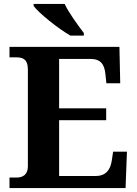

<svg xmlns="http://www.w3.org/2000/svg" viewBox="-20 -951 693 971"><path d="M336 -771H404V-784C375 -822 328 -886 307 -931H150V-921C175 -886 273 -807 336 -771ZM28 0H615L622 -184H552L545 -137C538 -93 516 -61 464 -61H279V-343H517V-403H279V-653H437C489 -653 508 -626 513 -577L518 -530H588L584 -714H28V-661H62C94 -661 121 -653 121 -599V-110C121 -69 97 -53 63 -53H28Z"/></svg>

Font: Noto Serif Telugu
Style: Bold
Weight: 700
Designer: Jelle Bosma - Monotype Design Team
Foundry: Monotype Imaging Inc.
Version: Version 2.005